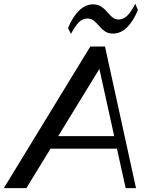

<svg xmlns="http://www.w3.org/2000/svg" viewBox="-73 -970 775 990"><path d="M-53.3 0 392.5 -730H468.4L628.3 0H574.9L431.2 -652.2L458.6 -646L62.9 0ZM161.8 -203.5 173.9 -267.9H548.6L536.4 -203.5ZM292.8 -795.4 277.8 -825.7Q301 -882.2 333.6 -914.5Q366.1 -946.9 405.6 -947.6Q432.1 -947.6 449.3 -936Q466.4 -924.4 479.4 -908.6Q492.4 -892.8 506.1 -881.1Q519.8 -869.3 539.4 -869.3Q562.5 -870 582.4 -888.4Q602.3 -906.9 624.6 -950.3L637.9 -919.1Q616.1 -863.9 583.8 -830.7Q551.4 -797.5 510.6 -796.8Q485 -796.8 468.2 -808.4Q451.4 -820 438.4 -835.6Q425.4 -851.2 411.4 -863Q397.4 -874.7 376.7 -874.7Q353.3 -874.1 334.5 -856.1Q315.8 -838.1 292.8 -795.4Z"/></svg>

Font: Savate ExtraLight
Style: Italic
Weight: 200
Italic angle: -11°
Designer: Max Esnée
Foundry: Plomb Type
Version: Version 2.000